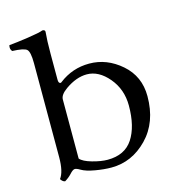

<svg xmlns="http://www.w3.org/2000/svg" viewBox="-106 -793 852 904"><g transform="rotate(-15 320.0 -341.0)"><path d="M224 -406Q190 -382 190 -359V-71Q204 -54 246.5 -42Q289 -30 321 -30Q405 -30 444 -89.5Q483 -149 483 -251Q483 -330 435 -387Q387 -444 329 -444Q278 -444 224 -406ZM206 -440Q271 -490 353 -490Q439 -490 509 -429Q579 -368 579 -271Q579 -144 504 -67Q429 10 329 10Q293 10 250 2.5Q207 -5 185 -18Q167 -29 158 -28Q149 -27 135 -11.5Q121 4 101 16Q90 15 80 0Q103 -30 103 -101V-559Q103 -615 89 -627Q75 -639 19 -641Q8 -652 13 -671Q48 -674 106 -682.5Q164 -691 181 -698Q194 -698 194 -688Q190 -647 190 -583V-456Q190 -442 195.5 -438.5Q201 -435 206 -440Z"/></g></svg>

Font: Libertinus Mono
Style: Regular
Weight: 400
Designer: Philipp H. Poll
Foundry: Khaled Hosny
Version: Version 6.7